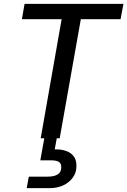

<svg xmlns="http://www.w3.org/2000/svg" viewBox="-20 -720 663 1000"><path d="M192 0 301 -620H94L108 -700H623L608 -620H401L291 0ZM119 260 130 200H229Q263 200 281 188Q299 176 299 153Q300 132 287 123.5Q274 115 245 115H190L212 -7H277L265 58Q299 57 325 66.5Q351 76 365 95.5Q379 115 378 146Q378 180 358.5 206Q339 232 308 246Q277 260 238 260Z"/></svg>

Font: DM Sans 18pt Medium
Style: Italic
Weight: 500
Italic angle: -10°
Designer: Colophon Foundry, Jonny Pinhorn
Foundry: Colophon Foundry
Version: Version 4.004;gftools[0.9.30]